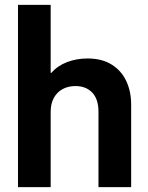

<svg xmlns="http://www.w3.org/2000/svg" viewBox="-20 -772 611 792"><path d="M54.2 -752H189V-471.7H192.4Q216.8 -500.5 256.1 -515.6Q295.4 -530.8 341.3 -530.8Q399.9 -530.8 440.2 -505.9Q480.5 -481 500.7 -438Q521 -395 521 -340.8V0H386.2V-311.5Q386.2 -362.8 360.6 -389.9Q335 -417 291 -417Q261.7 -417 238.8 -404.8Q215.8 -392.6 202.4 -368.7Q189 -344.7 189 -310.5V0H54.2Z"/></svg>

Font: Reddit Sans
Style: Bold
Weight: 700
Designer: Stephen Hutchings
Foundry: Reddit
Version: Version 1.013